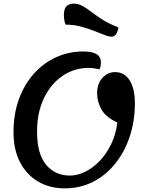

<svg xmlns="http://www.w3.org/2000/svg" viewBox="-20 -1007 784 1052"><path d="M336 25Q251 25 187.5 -13Q124 -51 89 -119.5Q54 -188 54 -281Q54 -384 84.5 -466Q115 -548 168 -606Q221 -664 290 -694.5Q359 -725 435 -725Q485 -725 509 -710.5Q533 -696 533 -665Q533 -655 531.5 -646.5Q530 -638 525 -627Q514 -630 496.5 -632.5Q479 -635 466 -635Q387 -635 323 -591.5Q259 -548 221 -469.5Q183 -391 183 -285Q183 -164 232.5 -104.5Q282 -45 363 -45Q404 -45 446 -65.5Q488 -86 525 -124Q562 -162 588.5 -216Q615 -270 623 -336Q559 -365 535.5 -408Q512 -451 512 -498Q512 -531 525 -556.5Q538 -582 560 -597Q582 -612 610 -612Q662 -612 690.5 -566.5Q719 -521 719 -441Q719 -343 690.5 -258Q662 -173 610.5 -109.5Q559 -46 489 -10.5Q419 25 336 25ZM592 -806Q576 -806 551 -816Q526 -826 492.5 -839Q459 -852 420.5 -862Q382 -872 339 -872Q335 -883 332.5 -896.5Q330 -910 330 -926Q330 -987 384 -987Q410 -987 433 -974Q456 -961 482.5 -940.5Q509 -920 544 -898Q579 -876 629 -857Q625 -832 615.5 -819Q606 -806 592 -806Z"/></svg>

Font: Lemonada
Style: Regular
Weight: 400
Designer: Mohamed Gaber (Arabic), Eduardo Tunni (Latin)
Foundry: Kief Type Foundry
Version: Version 4.005